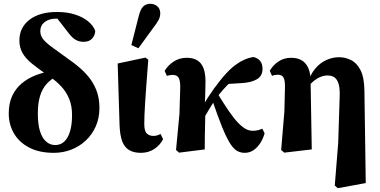

<svg xmlns="http://www.w3.org/2000/svg" viewBox="-20 -789 2001 1010"><path d="M263 15Q186 15 133 -13Q80 -41 53 -88Q26 -135 26 -192Q26 -245 44 -284Q62 -323 94 -350Q126 -377 167.5 -393Q209 -409 255 -416V-428L287 -392Q250 -375 226 -348.5Q202 -322 190.5 -283.5Q179 -245 179 -192Q179 -135 190.5 -98.5Q202 -62 223 -44Q244 -26 270 -26Q299 -26 318.5 -44.5Q338 -63 348.5 -98Q359 -133 359 -184Q359 -231 344.5 -267.5Q330 -304 303 -333.5Q276 -363 237 -389Q183 -426 148.5 -454Q114 -482 98 -511Q82 -540 82 -576Q82 -644 135 -685Q188 -726 280 -726Q333 -726 375 -712.5Q417 -699 444.5 -676Q472 -653 481 -626Q480 -603 464.5 -586Q449 -569 420 -569Q398 -569 379 -579Q360 -589 337 -620L274 -701L333 -698L335 -674Q326 -680 310.5 -685.5Q295 -691 276 -691Q238 -691 215 -673Q192 -655 192 -625Q192 -602 206.5 -583.5Q221 -565 252 -542Q283 -519 332 -484Q373 -456 405 -427.5Q437 -399 458.5 -368Q480 -337 491.5 -301.5Q503 -266 503 -222Q503 -167 483.5 -123.5Q464 -80 430.5 -49Q397 -18 354 -1.5Q311 15 263 15Z M721 15Q683 15 658.5 0Q634 -15 622.5 -47Q611 -79 609 -129L599 -455L745 -486L760 -475Q754 -399 750 -344Q746 -289 743.5 -250Q741 -211 740 -184Q739 -157 739 -137Q739 -99 752.5 -86.5Q766 -74 787 -74Q798 -74 807.5 -77Q817 -80 825 -84L838 -57Q821 -24 790.5 -4.5Q760 15 721 15ZM671 -552 710 -705Q719 -741 733.5 -755Q748 -769 770 -769Q793 -769 808 -755.5Q823 -742 823 -719Q823 -701 814.5 -684.5Q806 -668 788 -645L708 -535Z M922 14 906 0 924 -190 928 -325Q929 -364 920 -379.5Q911 -395 888 -395Q881 -395 873 -393.5Q865 -392 858 -390L846 -416Q864 -446 894 -465.5Q924 -485 962 -485Q1012 -485 1036.5 -455Q1061 -425 1061 -359Q1061 -324 1059.5 -287.5Q1058 -251 1056 -214L1060 -212Q1060 -178 1059 -141.5Q1058 -105 1057.5 -69.5Q1057 -34 1057 -3ZM1026 -118 987 -150H1002L1017 -178Q1042 -227 1074 -276.5Q1106 -326 1140 -368Q1174 -410 1204 -436Q1234 -460 1260 -472.5Q1286 -485 1313 -489Q1333 -485 1347 -470Q1361 -455 1361 -426Q1361 -390 1332 -372.5Q1303 -355 1253 -352L1156 -346L1239 -396Q1216 -379 1194.5 -359Q1173 -339 1154 -317.5Q1135 -296 1117 -272L1110 -262Q1096 -240 1082 -217.5Q1068 -195 1054.5 -170.5Q1041 -146 1026 -118ZM1267 15Q1247 15 1228.5 5.5Q1210 -4 1191 -33.5Q1172 -63 1148.5 -120.5Q1125 -178 1093 -273L1122 -301Q1158 -242 1185 -203Q1212 -164 1233.5 -142Q1255 -120 1273 -110.5Q1291 -101 1309 -101Q1326 -101 1338.5 -104.5Q1351 -108 1360 -112L1372 -88Q1365 -62 1350.5 -38.5Q1336 -15 1315 0Q1294 15 1267 15Z M1459 0 1476 -203 1479 -326Q1480 -364 1472 -380Q1464 -396 1441 -396Q1434 -396 1426 -394.5Q1418 -393 1411 -390L1399 -417Q1417 -447 1445.5 -466Q1474 -485 1512 -485Q1545 -485 1567.5 -471.5Q1590 -458 1602 -430.5Q1614 -403 1614 -359V-353L1620 -3L1475 14ZM1741 187 1759 -36 1767 -287Q1768 -327 1760.5 -350Q1753 -373 1738.5 -382.5Q1724 -392 1703 -392Q1686 -392 1667.5 -385Q1649 -378 1631.5 -364Q1614 -350 1599 -330L1588 -346H1596Q1611 -395 1637 -426.5Q1663 -458 1696 -473Q1729 -488 1764 -488Q1796 -488 1826.5 -473Q1857 -458 1876.5 -420Q1896 -382 1897 -312L1904 174L1757 201Z"/></svg>

Font: Source Serif 4 36pt
Style: Bold
Weight: 700
Designer: Frank Grießhammer
Foundry: Adobe Systems Incorporated
Version: Version 4.004;hotconv 1.0.116;makeotfexe 2.5.65601